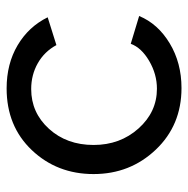

<svg xmlns="http://www.w3.org/2000/svg" viewBox="-14 -558 581 594"><g transform="rotate(-90 277.0 -260.5)"><path d="M302 10Q187 10 111.5 -69.5Q36 -149 36 -262Q36 -375 110 -453Q184 -531 301 -531Q377 -531 434.5 -497Q492 -463 521 -404L435 -377Q415 -414 379 -434.5Q343 -455 299 -455Q226 -455 176 -400Q126 -345 126 -262Q126 -180 177 -123Q228 -66 300 -66Q345 -66 386 -90Q427 -114 439 -147L525 -121Q501 -63 440.5 -26.5Q380 10 302 10Z"/></g></svg>

Font: Raleway-v4020 Medium
Style: Regular
Weight: 500
Designer: Matt McInerney, Pablo Impallari, Rodrigo Fuenzalida
Foundry: Matt McInerney, Pablo Impallari, Rodrigo Fuenzalida
Version: Version 4.020;PS 004.020;hotconv 1.0.88;makeotf.lib2.5.64775